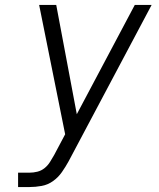

<svg xmlns="http://www.w3.org/2000/svg" viewBox="-20 -755 640 775"><path d="M53 0V-58H99Q115 -58 131 -62Q147 -66 160 -76.5Q173 -87 182 -101.5Q191 -116 199 -130V-131Q199 -131 199.5 -131Q200 -131 200 -131Q200 -132 200 -132Q200 -132 200 -132L243 -213L138 -735H207L290 -294L524 -735H592L257 -104Q245 -82 230 -60.5Q215 -39 194 -24Q173 -9 148 -4.5Q123 0 99 0Z"/></svg>

Font: Iosevka SS04 Lt Ex Obl
Style: Regular
Weight: 300
Width: 7
Italic angle: -9°
Monospace: yes
Designer: Belleve Invis
Foundry: Belleve Invis
Version: Version 19.0.0; ttfautohint (v1.8.4)